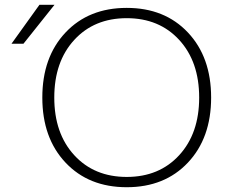

<svg xmlns="http://www.w3.org/2000/svg" viewBox="-20 -773 946 803"><path d="M729.5 -606Q646 -697 510 -697Q374 -697 290.5 -606Q207 -515 207 -365Q207 -215 290.5 -124Q374 -33 510 -33Q646 -33 729.5 -124Q813 -215 813 -365Q813 -515 729.5 -606ZM78 -590H28L145 -753H208ZM766 -93Q669 10 510 10Q351 10 254 -93Q157 -196 157 -365Q157 -534 254 -637Q351 -740 510 -740Q669 -740 766 -637Q863 -534 863 -365Q863 -196 766 -93Z"/></svg>

Font: M PLUS 1p Light
Style: Regular
Weight: 300
Version: Version 1.061